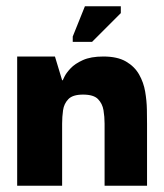

<svg xmlns="http://www.w3.org/2000/svg" viewBox="-20 -595 526 615"><path d="M35 0V-414H156L179 -338H181Q181 -338 186.5 -349.5Q192 -361 206 -376Q220 -391 245.5 -402.5Q271 -414 311 -414Q356 -414 383.5 -398Q411 -382 425.5 -356.5Q440 -331 445 -301.5Q450 -272 450.5 -244.5Q451 -217 451 -198V0H315V-199Q315 -221 311.5 -242Q308 -263 294 -277.5Q280 -292 246 -292Q213 -292 199 -277.5Q185 -263 182 -242Q179 -221 179 -199V0ZM275 -461H213V-478L252 -575H367V-553Z"/></svg>

Font: Darker Grotesque Black
Style: Regular
Weight: 900
Designer: Gabriel Lam
Foundry: TypeRant
Version: Version 1.000;gftools[0.9.28]